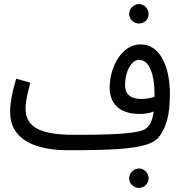

<svg xmlns="http://www.w3.org/2000/svg" viewBox="-20 -720 898 947"><path d="M666 -604C692 -604 713 -625 713 -651C713 -677 692 -700 666 -700C639 -700 617 -677 617 -651C617 -625 639 -604 666 -604ZM319 21H320C557 21 711 14 759 -39C800 -86 818 -155 818 -255C818 -390 771 -501 673 -501C581 -501 521 -391 521 -287C521 -216 562 -158 669 -158C691 -158 716 -161 738 -170C732 -127 721 -102 700 -86C667 -61 545 -55 346 -55C161 -55 106 -102 106 -187C106 -226 122 -284 130 -312L60 -332C45 -282 30 -221 30 -169C30 -26 160 21 319 21ZM597 -301C597 -370 629 -425 666 -425C718 -425 742 -348 742 -261C742 -254 742 -248 742 -242C723 -236 699 -232 678 -232C628 -232 597 -251 597 -301ZM666 207C692 207 713 185 713 160C713 134 692 111 666 111C639 111 617 134 617 160C617 185 639 207 666 207Z"/></svg>

Font: Noto Sans Arabic UI Cn
Style: Regular
Weight: 400
Width: 3
Designer: Monotype Design Team, Nadine Chahine and Nizar Qandah
Foundry: Monotype Imaging Inc.
Version: Version 2.010